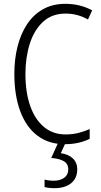

<svg xmlns="http://www.w3.org/2000/svg" viewBox="-20 -795 528 1004"><path d="M323 -724Q251 -724 204.5 -680.5Q158 -637 135.5 -565.5Q113 -494 113 -408Q113 -312 138 -241Q163 -170 210 -131Q257 -92 323 -92Q361 -92 392.5 -100.5Q424 -109 449 -120V-69Q423 -56 390.5 -48.5Q358 -41 318 -41Q235 -41 176 -85.5Q117 -130 86 -213Q55 -296 55 -409Q55 -485 71.5 -551Q88 -617 121 -667.5Q154 -718 204.5 -746.5Q255 -775 322 -775Q398 -775 462 -741L440 -693Q386 -724 323 -724ZM384 90Q384 137 352 163Q320 189 265 189Q234 189 213 183V144Q234 150 261 150Q295 150 316 134.5Q337 119 337 91Q337 61 313 47.5Q289 34 248 31L285 -51H324L298 6Q339 12 361.5 34Q384 56 384 90Z"/></svg>

Font: Noto Sans Tamil UI Condensed Light
Style: Regular
Weight: 300
Width: 3
Designer: Jelle Bosma - Monotype Design Team
Foundry: Monotype Imaging Inc.
Version: Version 2.004; ttfautohint (v1.8.4.7-5d5b)